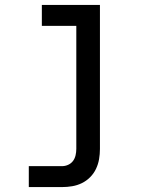

<svg xmlns="http://www.w3.org/2000/svg" viewBox="-20 -550 590 780"><path d="M232 210H97V125H232Q245 125 257 119.5Q269 114 276.5 104Q284 94 287 81Q290 68 290 55V-445H150V-530H386V55Q386 76 382.5 96.5Q379 117 370 136Q361 155 346 170Q331 185 312.5 194Q294 203 273.5 206.5Q253 210 232 210Z"/></svg>

Font: Lode Dark Term
Style: Bold
Weight: 700
Monospace: yes
Designer: Belleve Invis
Foundry: Belleve Invis
Version: Version 29.2.0